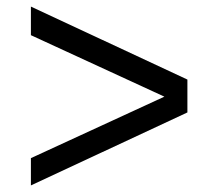

<svg xmlns="http://www.w3.org/2000/svg" viewBox="-20 -615 664 584"><path d="M74 -508V-595L550 -373V-273L74 -51V-134L480 -321Z"/></svg>

Font: CBA Beacon Sans
Style: Regular
Weight: 400
Designer: Wei Huang
Foundry: Wei Huang
Version: Version 1.002